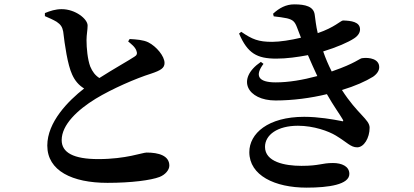

<svg xmlns="http://www.w3.org/2000/svg" viewBox="-20 -814 1900 881"><path d="M473 25C583 25 673 13 712 -2C738 -12 757 -34 757 -54C757 -100 708 -114 653 -114C633 -114 559 -84 431 -84C317 -84 263 -114 263 -171C263 -242 336 -310 419 -361C495 -407 603 -454 673 -476C718 -491 735 -502 735 -525C735 -556 698 -601 660 -620C637 -631 607 -633 575 -635L568 -624C582 -612 600 -599 606 -581C611 -569 608 -560 597 -554C575 -539 500 -497 436 -456C417 -468 404 -485 394 -509C382 -541 377 -593 377 -630C377 -655 382 -676 382 -697C382 -727 326 -772 263 -772C235 -772 210 -764 186 -754V-740C205 -732 225 -723 240 -714C259 -701 266 -690 270 -669C277 -609 290 -517 311 -472C323 -445 341 -423 366 -408C293 -351 197 -254 197 -146C197 -30 312 25 473 25Z M1248 -545C1295 -545 1345 -552 1393 -561C1407 -528 1422 -495 1436 -465C1369 -447 1305 -436 1245 -436C1163 -436 1149 -468 1189 -521L1177 -530C1061 -451 1116 -353 1244 -353C1324 -353 1406 -364 1480 -382C1510 -329 1538 -291 1552 -267C1557 -259 1556 -255 1545 -259C1509 -266 1442 -278 1376 -278C1209 -278 1124 -201 1124 -116C1124 -9 1241 47 1387 47C1488 47 1583 33 1583 -16C1583 -51 1548 -66 1508 -66C1455 -66 1447 -53 1363 -53C1287 -53 1196 -71 1196 -140C1196 -195 1253 -237 1347 -237C1420 -237 1488 -212 1521 -192C1574 -160 1589 -138 1619 -138C1650 -138 1676 -181 1676 -228C1676 -266 1620 -290 1549 -401C1609 -419 1658 -441 1692 -462C1713 -477 1720 -492 1720 -506C1720 -543 1676 -552 1641 -547C1631 -546 1608 -523 1510 -489L1502 -486C1486 -518 1474 -546 1463 -578C1525 -597 1578 -620 1605 -638C1625 -651 1632 -666 1632 -679C1632 -714 1591 -719 1554 -720C1544 -720 1515 -688 1438 -662C1430 -694 1427 -727 1424 -747C1419 -784 1382 -794 1330 -794C1292 -794 1261 -777 1233 -751L1236 -739C1257 -737 1282 -733 1297 -730C1325 -723 1333 -714 1343 -688L1361 -641C1315 -630 1264 -622 1229 -622C1166 -622 1138 -633 1087 -668L1077 -660C1116 -569 1159 -545 1248 -545Z"/></svg>

Font: GenRyuMin2 TW B
Style: Regular
Weight: 700
Version: Version 2.100;PS 2.1;hotconv 16.6.51;makeotf.lib2.5.65220 DE